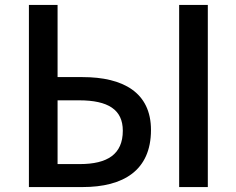

<svg xmlns="http://www.w3.org/2000/svg" viewBox="-20 -757 957 777"><path d="M97 0H314C479 0 591 -67 591 -231C591 -383 478 -445 314 -445H213V-737H97ZM213 -93V-351H300C418 -351 477 -313 477 -228C477 -133 415 -93 303 -93ZM705 0H821V-737H705Z"/></svg>

Font: GenYoGothic2 TW M
Style: Regular
Weight: 500
Version: Version 2.100;PS 2.1;hotconv 16.6.51;makeotf.lib2.5.65220 DE